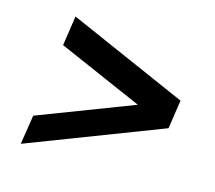

<svg xmlns="http://www.w3.org/2000/svg" viewBox="-71 -650 681 607"><g transform="rotate(15 269.0 -346.0)"><path d="M43 -129.5 58 -225.5 368.5 -344.5 91.5 -465.5 106 -563 495.5 -392 481.5 -298Z"/></g></svg>

Font: Public Sans Medium
Style: Italic
Weight: 500
Italic angle: -8°
Designer: The Public Sans project authors (U.S. Web Design System). Libre Franklin designed by Pablo Impallari and Rodrigo Fuenzal
Version: Version 1.007; ttfautohint (v1.8.1) -l 8 -r 50 -G 200 -x 14 